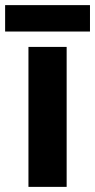

<svg xmlns="http://www.w3.org/2000/svg" viewBox="-33 -729 371 749"><path d="M227 0H78V-546H227ZM318 -709V-606H-13V-709Z"/></svg>

Font: Noto Sans Bassa Vah
Style: Regular
Weight: 400
Designer: Monotype Design Team
Foundry: Monotype Imaging Inc.
Version: Version 2.002